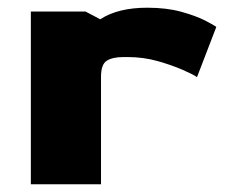

<svg xmlns="http://www.w3.org/2000/svg" viewBox="-20 -478 591 498"><path d="M60 0V-448H202L240 -428Q286 -458 362 -458Q412 -458 450 -447.5Q488 -437 511.5 -425Q535 -413 541 -408L491 -278Q481 -285 453.5 -297Q426 -309 389 -319.5Q352 -330 311 -330H300Q272 -330 257 -320.5Q242 -311 242 -279V0Z"/></svg>

Font: Goldman
Style: Bold
Weight: 700
Designer: Jaikishan Patel
Version: Version 1.000; ttfautohint (v1.8.3)